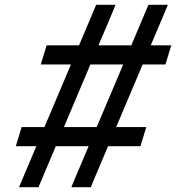

<svg xmlns="http://www.w3.org/2000/svg" viewBox="-20 -760 735 801"><path d="M575.1 -491 464.7 -230H550.3H590.3L565.9 -150H525.9H430.8L373.3 -14L358.6 21H277.6L296.3 -24L349.7 -150H212.8L155.3 -14L140.6 21H59.6L78.3 -24L131.7 -150H85.9H45.9L70.3 -230H110.3H165.5L276 -491H190.1H150.1L174.6 -571H214.6H309.8L366.5 -705L381.2 -740H462.2L443.5 -695L391 -571H527.8L584.5 -705L599.2 -740H680.2L661.5 -695L609 -571H654.6H694.6L670.1 -491H630.1ZM494 -491H357.1L246.7 -230H383.5Z"/></svg>

Font: Nordica Plus
Style: NordicaClassicLightObl
Weight: 300
Version: Version 1.01